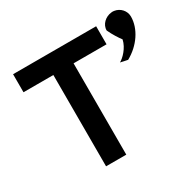

<svg xmlns="http://www.w3.org/2000/svg" viewBox="-158 -898 1083 1069"><g transform="rotate(-30 383.5 -364.0)"><path d="M767 -653C767 -691 738 -722 701 -727C695 -728 689 -728 683 -727C645 -723 610 -692 611 -653C627 -618 648 -586 663 -566C652 -515 609 -474 586 -462C602 -458 618 -455 633 -452C713 -496 767 -575 767 -653ZM38 -703V-587H230V0H360V-587H572V-703Z"/></g></svg>

Font: Bluebird
Style: Ext
Weight: 400
Designer: Jasper
Foundry: Cannot Into Space Fonts
Version: Version 0.98